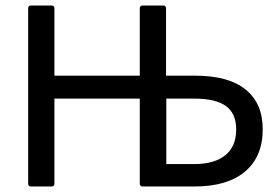

<svg xmlns="http://www.w3.org/2000/svg" viewBox="-20 -675 1009 695"><path d="M92 0Q82 0 82 -11V-644Q82 -655 92 -655H167Q177 -655 177 -644V-401H486V-644Q486 -655 496 -655H571Q581 -655 581 -644V-401H688Q807 -401 869 -351Q931 -301 931 -207Q931 -108 867 -54Q803 0 685 0H496Q486 0 486 -11V-318H177V-11Q177 0 167 0ZM582 -81H682Q756 -81 795.5 -113Q835 -145 835 -206Q835 -264 798 -291Q761 -318 684 -318H582Z"/></svg>

Font: Sofia Sans Medium
Style: Regular
Weight: 500
Designer: Botio Nikoltchev, Ani Petrova
Foundry: lettersoup
Version: Version 4.101; ttfautohint (v1.8.4.7-5d5b)